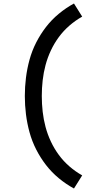

<svg xmlns="http://www.w3.org/2000/svg" viewBox="-20 -874 590 1098"><path d="M403 204Q357 179 316 145Q275 111 243 69.5Q211 28 187 -19Q163 -66 149 -117Q135 -168 128.5 -220Q122 -272 122 -325Q122 -378 128.5 -430Q135 -482 149 -533Q163 -584 187 -631Q211 -678 243 -719.5Q275 -761 316 -795Q357 -829 403 -854L450 -779Q411 -757 377 -727.5Q343 -698 316.5 -662Q290 -626 271 -585.5Q252 -545 240.5 -502Q229 -459 224 -414.5Q219 -370 219 -325Q219 -280 224 -235.5Q229 -191 240.5 -148Q252 -105 271 -64.5Q290 -24 316.5 12Q343 48 377 77.5Q411 107 450 129Z"/></svg>

Font: Lode Dark Term
Style: Bold
Weight: 700
Monospace: yes
Designer: Belleve Invis
Foundry: Belleve Invis
Version: Version 29.2.0